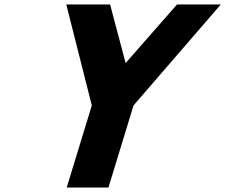

<svg xmlns="http://www.w3.org/2000/svg" viewBox="-20 -845 1015 865"><path d="M278.6 -825 393.6 -370 280.5 0H468.5L581.6 -370L974.9 -825H777.6L546 -561L475.9 -825Z"/></svg>

Font: Hussar
Style: BdSuprConOblThree
Weight: 700
Foundry: Cannot Into Space Fonts
Version: Version 2.00